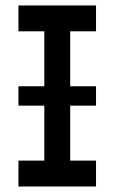

<svg xmlns="http://www.w3.org/2000/svg" viewBox="-20 -676 415 696"><path d="M140.6 -363.3V-562.5H46.9V-656.2H328.1V-562.5H234.4V-363.3H328.1V-293H234.4V-93.8H328.1V0H46.9V-93.8H140.6V-293H46.9V-363.3Z"/></svg>

Font: Lambda
Style: Regular
Weight: 400
Designer: GGBotNet
Version: 0.22